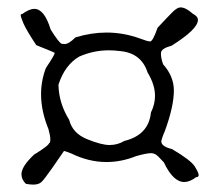

<svg xmlns="http://www.w3.org/2000/svg" viewBox="-20 -621 582 519"><path d="M70 -122Q84 -122 91.5 -128.5Q99 -135 122 -168L153 -213Q155 -213 173 -206Q220 -183 268 -183Q308 -183 348 -199Q376 -207 389 -207Q394 -207 400 -204Q406 -201 423 -182Q448 -129 478 -129Q493 -129 510 -142Q517 -142 517 -148Q517 -154 506.5 -171Q496 -188 445 -218Q416 -225 416 -239Q416 -241 419 -250Q422 -259 425 -265Q450 -333 450 -376Q450 -415 421 -447Q415 -463 415 -477Q415 -490 443 -497Q515 -542 515 -567Q515 -577 501 -584Q482 -601 468 -601Q459 -601 446 -588Q433 -575 406 -546Q393 -509 386 -509Q379 -509 358 -517Q314 -533 268 -533Q227 -533 184 -520Q166 -502 155 -502Q154 -502 147.5 -502.5Q141 -503 117 -541Q100 -597 73 -597Q59 -597 40 -583H39Q36 -583 36 -580Q36 -575 43.5 -557.5Q51 -540 78 -499Q128 -479 128 -478Q128 -473 104 -437Q91 -403 91 -366Q91 -321 111 -272Q116 -254 116 -245Q116 -234 113 -234V-235Q113 -228 72 -203Q38 -171 38 -150Q38 -136 50 -124Q62 -122 70 -122ZM276 -229Q254 -229 215 -245Q176 -261 167 -297Q139 -342 138 -392Q155 -445 194 -468Q233 -485 274 -485Q289 -485 304 -483Q362 -478 379 -425Q399 -392 399 -362Q399 -339 388 -317Q382 -256 316 -240Q298 -229 276 -229Z"/></svg>

Font: Xiaobo Songti 小帛宋体
Style: Regular
Weight: 400
Version: Version 1.501;March 17, 2024;FontCreator 14.0.0.2814 64-bit